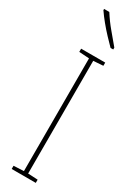

<svg xmlns="http://www.w3.org/2000/svg" viewBox="-250 -968 719 987"><g transform="rotate(30 109.5 -475.0)"><path d="M181 0H38V-19L98 -22V-691L38 -695V-714H181V-695L123 -691V-22L181 -19ZM69 -950Q95 -909 124.5 -874Q154 -839 183 -804V-793H167Q148 -812 124 -837.5Q100 -863 77.5 -890.5Q55 -918 38 -943V-950Z"/></g></svg>

Font: Noto Sans Thai ExtCond Thin
Style: Regular
Weight: 100
Width: 2
Designer: Monotype Design Team
Foundry: Monotype Imaging Inc.
Version: Version 2.002; ttfautohint (v1.8.4.7-5d5b)